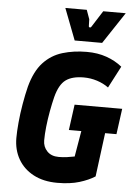

<svg xmlns="http://www.w3.org/2000/svg" viewBox="-62 -986 732 1045"><g transform="rotate(5 304.0 -464.0)"><path d="M291 12Q215 12 160.5 -17Q106 -46 77 -96.5Q48 -147 48 -212Q48 -247 52.5 -296.5Q57 -346 66 -398.5Q75 -451 86 -495Q109 -581 152.5 -628Q196 -675 257 -693.5Q318 -712 390 -712Q449 -712 497.5 -695Q546 -678 583 -648L521 -529Q494 -549 458.5 -560.5Q423 -572 385 -572Q322 -572 287 -546.5Q252 -521 234 -452Q225 -416 217 -372.5Q209 -329 204.5 -287Q200 -245 200 -212Q200 -177 223 -153Q246 -129 286 -129Q310 -129 331.5 -132Q353 -135 373 -139L397 -280H329L348 -420H608L589 -280H527L496 -41Q462 -19 411.5 -3.5Q361 12 291 12ZM318 -768 252 -940H369L387 -890L388 -853Q388 -847 393.5 -846Q399 -845 403 -852L459 -940H582L468 -768Z"/></g></svg>

Font: Finlandica
Style: Bold Italic
Weight: 700
Italic angle: -8°
Designer: Niklas Ekholm, Juho Hiilivirta, Jaakko Suomalainen
Foundry: Helsinki Type Studio
Version: Version 1.064; ttfautohint (v1.8.4.7-5d5b)